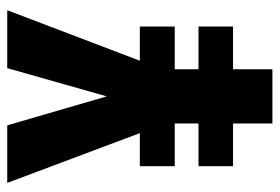

<svg xmlns="http://www.w3.org/2000/svg" viewBox="-138 -616 754 517"><g transform="rotate(-90 238.5 -357.0)"><path d="M238 -446 314 -714H470L334 -357H426V-263H311V-199H426V-106H311V0H165V-106H50V-199H165V-263H50V-357H139L5 -714H160Z"/></g></svg>

Font: Noto Sans Tamil ExtraCondensed ExtraBold
Style: Regular
Weight: 800
Width: 2
Designer: Jelle Bosma - Monotype Design Team
Foundry: Monotype Imaging Inc.
Version: Version 2.004; ttfautohint (v1.8.4.7-5d5b)